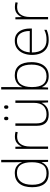

<svg xmlns="http://www.w3.org/2000/svg" viewBox="1132 -1932 810 3113"><g transform="rotate(-90 1536.5 -375.0)"><path d="M281 10Q170 10 114 -58Q58 -126 58 -257Q58 -394 118 -467Q178 -540 288 -540Q358 -540 401.5 -506.5Q445 -473 463 -425H466Q464 -454 463.5 -484.5Q463 -515 463 -544V-760H501V0H469L465 -105H463Q444 -58 400.5 -24Q357 10 281 10ZM284 -25Q381 -25 422 -86.5Q463 -148 463 -260V-266Q463 -382 421.5 -443.5Q380 -505 290 -505Q197 -505 147.5 -442Q98 -379 98 -256Q98 -141 144 -83Q190 -25 284 -25Z M880 -538Q902 -538 921 -535.5Q940 -533 957 -528L950 -492Q932 -497 915.5 -499.5Q899 -502 878 -502Q799 -502 758.5 -446Q718 -390 718 -295V0H680V-530H714L717 -429H720Q736 -475 776.5 -506.5Q817 -538 880 -538Z M1465 -530V0H1433L1427 -103H1425Q1406 -58 1360.5 -24Q1315 10 1237 10Q1054 10 1054 -183V-530H1093V-187Q1093 -103 1131 -64Q1169 -25 1240 -25Q1327 -25 1376.5 -76Q1426 -127 1426 -232V-530ZM1144 -679Q1144 -694 1150.5 -703.5Q1157 -713 1172 -713Q1189 -713 1195 -703.5Q1201 -694 1201 -679Q1201 -663 1195 -653.5Q1189 -644 1172 -644Q1157 -644 1150.5 -653.5Q1144 -663 1144 -679ZM1329 -679Q1329 -694 1335.5 -703.5Q1342 -713 1357 -713Q1374 -713 1380 -703.5Q1386 -694 1386 -679Q1386 -663 1380 -653.5Q1374 -644 1357 -644Q1342 -644 1335.5 -653.5Q1329 -663 1329 -679Z M1682 -535Q1682 -509 1681 -475Q1680 -441 1679 -418H1682Q1700 -471 1749.5 -505.5Q1799 -540 1872 -540Q1976 -540 2031 -470.5Q2086 -401 2086 -266Q2086 -187 2061.5 -124.5Q2037 -62 1986.5 -26Q1936 10 1859 10Q1789 10 1745.5 -20.5Q1702 -51 1683 -97H1680L1674 0H1643V-760H1682ZM1869 -505Q1772 -505 1727 -442Q1682 -379 1682 -265V-256Q1682 -143 1724 -84Q1766 -25 1856 -25Q1950 -25 1998 -88Q2046 -151 2046 -267Q2046 -505 1869 -505Z M2433 -540Q2501 -540 2544.5 -507.5Q2588 -475 2609.5 -419.5Q2631 -364 2631 -294V-263H2243Q2242 -148 2294.5 -86.5Q2347 -25 2445 -25Q2494 -25 2529.5 -32.5Q2565 -40 2610 -61V-23Q2571 -6 2532.5 2Q2494 10 2444 10Q2363 10 2309.5 -24Q2256 -58 2229.5 -119Q2203 -180 2203 -260Q2203 -337 2229 -400.5Q2255 -464 2306 -502Q2357 -540 2433 -540ZM2433 -505Q2353 -505 2303 -451.5Q2253 -398 2244 -297H2591Q2591 -390 2552 -447.5Q2513 -505 2433 -505Z M2980 -538Q3002 -538 3021 -535.5Q3040 -533 3057 -528L3050 -492Q3032 -497 3015.5 -499.5Q2999 -502 2978 -502Q2899 -502 2858.5 -446Q2818 -390 2818 -295V0H2780V-530H2814L2817 -429H2820Q2836 -475 2876.5 -506.5Q2917 -538 2980 -538Z"/></g></svg>

Font: Noto Sans Gujarati ExtraLight
Style: Regular
Weight: 200
Designer: Jelle Bosma - Monotype Design Team, Universal Thirst
Foundry: Monotype Imaging Inc.
Version: Version 2.106; ttfautohint (v1.8.4.7-5d5b)